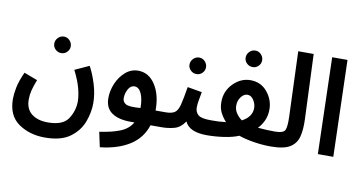

<svg xmlns="http://www.w3.org/2000/svg" viewBox="-87 -957 2672 1420"><g transform="rotate(10 1249.0 -247.0)"><path d="M31 -11Q31 114 114 172Q197 230 312 230Q434 230 501.5 180Q569 130 595.5 58Q622 -14 622 -80Q622 -151 599.5 -224Q577 -297 548 -350L441 -301Q478 -228 492.5 -172Q507 -116 507 -75Q507 -5 467.5 55.5Q428 116 315 116Q238 116 192.5 80Q147 44 147 -27Q147 -62 155.5 -96Q164 -130 183 -178L82 -216Q50 -146 40.5 -96Q31 -46 31 -11ZM324 -406Q349 -406 367 -424Q385 -442 385 -467Q385 -492 367 -511Q349 -530 324 -530Q298 -530 279.5 -511Q261 -492 261 -467Q261 -442 279.5 -424Q298 -406 324 -406Z M1150 5Q1217 5 1217 -54Q1217 -109 1160 -109H1085Q1085 -110 1085 -113Q1085 -228 1036.5 -302.5Q988 -377 908 -377Q855 -377 813.5 -341Q772 -305 748.5 -250.5Q725 -196 725 -139Q725 -65 776 -30Q827 5 916 5H946Q917 56 855.5 80.5Q794 105 702 118L726 230Q858 216 946.5 160.5Q1035 105 1067 5ZM837 -159Q837 -194 854.5 -226Q872 -258 901 -258Q934 -258 953 -217Q972 -176 972 -108Q887 -101 862 -115.5Q837 -130 837 -159Z M1555 -54Q1555 -77 1541.5 -93Q1528 -109 1498 -109Q1427 -109 1404 -129.5Q1381 -150 1381 -185Q1381 -211 1387.5 -244Q1394 -277 1398 -302L1289 -321Q1274 -228 1262 -183Q1250 -138 1227 -123.5Q1204 -109 1160 -109L1150 5Q1198 5 1244 -7Q1290 -19 1324 -69Q1357 5 1489 5Q1555 5 1555 -54ZM1336 -427Q1361 -427 1379 -445Q1397 -463 1397 -488Q1397 -513 1379 -532Q1361 -551 1336 -551Q1310 -551 1291.5 -532Q1273 -513 1273 -488Q1273 -463 1291.5 -445Q1310 -427 1336 -427Z M2036 -54Q2036 -77 2022 -93Q2008 -109 1979 -109Q1952 -109 1919 -110.5Q1886 -112 1853 -115Q1880 -143 1896.5 -180Q1913 -217 1913 -263Q1913 -335 1865 -393.5Q1817 -452 1738 -452Q1666 -452 1609.5 -395Q1553 -338 1553 -256Q1553 -209 1571 -175Q1589 -141 1613 -115Q1559 -108 1498 -109L1488 5Q1553 5 1618 -4.5Q1683 -14 1728 -33Q1776 -16 1841.5 -5.5Q1907 5 1969 5Q2001 5 2018.5 -12Q2036 -29 2036 -54ZM1666 -249Q1666 -286 1687 -314Q1708 -342 1735 -342Q1763 -342 1781.5 -313Q1800 -284 1800 -253Q1800 -187 1726 -148Q1700 -167 1683 -192.5Q1666 -218 1666 -249ZM1736 -550Q1761 -550 1779 -568Q1797 -586 1797 -611Q1797 -636 1779 -655Q1761 -674 1736 -674Q1710 -674 1691.5 -655Q1673 -636 1673 -611Q1673 -586 1691.5 -568Q1710 -550 1736 -550Z M1969 5Q2067 5 2113.5 -24Q2160 -53 2173.5 -106.5Q2187 -160 2184 -235L2164 -724H2048L2066 -238Q2069 -160 2056.5 -134.5Q2044 -109 1978 -109Z M2323 0 2303 -724H2418L2439 0Z"/></g></svg>

Font: Noto Sans Arabic UI SemiCondensed Semi
Style: Regular
Weight: 600
Width: 4
Designer: Nadine Chahine - Monotype Design Team
Foundry: Monotype Imaging Inc.
Version: Version 1.900